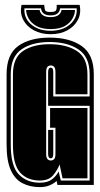

<svg xmlns="http://www.w3.org/2000/svg" viewBox="-20 -757 410 786"><path d="M143 9Q103 9 72 -7Q41 -23 24 -61Q7 -99 7 -165V-453Q7 -535 55 -569Q103 -603 183 -603Q265 -603 314.5 -568.5Q364 -534 364 -453V0H215L212 -16Q199 -5 182.5 2Q166 9 143 9ZM143 -9Q175 -9 193 -23Q211 -37 220 -55L229 -18H347V-324H177V-462Q177 -480 188 -480Q198 -480 198 -462V-362H347V-453Q347 -524 301.5 -554.5Q256 -585 183 -585Q111 -585 67.5 -554.5Q24 -524 24 -453V-165Q24 -77 57 -43Q90 -9 143 -9ZM143 -18Q92 -18 62.5 -50.5Q33 -83 33 -165V-453Q33 -520 74 -548Q115 -576 183 -576Q252 -576 295 -548Q338 -520 338 -453V-371H207V-462Q207 -478 201.5 -483.5Q196 -489 188 -489Q180 -489 174.5 -483.5Q169 -478 169 -462V-127Q169 -111 174.5 -105.5Q180 -100 188 -100Q196 -100 201.5 -105.5Q207 -111 207 -127V-234H185V-315H338V-27H236L224 -84Q216 -62 198 -40Q180 -18 143 -18ZM188 -109Q177 -109 177 -127V-225H198V-127Q198 -109 188 -109ZM187 -617Q148 -617 118.5 -633Q89 -649 75 -676Q61 -703 68 -737H161Q162 -719 165.5 -713.5Q169 -708 187 -708Q205 -708 209 -714Q213 -720 212 -737H306Q313 -703 299 -676Q285 -649 256 -633Q227 -617 187 -617ZM187 -631Q236 -631 266.5 -657Q297 -683 294 -723H226Q223 -694 187 -694Q151 -694 148 -723H80Q77 -683 107.5 -657Q138 -631 187 -631ZM187 -638Q151 -638 129 -650.5Q107 -663 97 -681.5Q87 -700 87 -716H142Q148 -687 187 -687Q226 -687 232 -716H287Q287 -700 277 -681.5Q267 -663 245.5 -650.5Q224 -638 187 -638Z"/></svg>

Font: Alumni Sans Collegiate One
Style: Regular
Weight: 400
Designer: Robert E. Leuschke
Foundry: Robert E. Leuschke
Version: Version 1.100